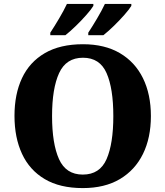

<svg xmlns="http://www.w3.org/2000/svg" viewBox="-20 -951 845 981"><path d="M403 10Q286 10 208.5 -36Q131 -82 92.5 -165Q54 -248 54 -359Q54 -470 92.5 -552Q131 -634 209 -679.5Q287 -725 404 -725Q515 -725 592.5 -679.5Q670 -634 710.5 -551.5Q751 -469 751 -358Q751 -247 710.5 -164.5Q670 -82 592.5 -36Q515 10 403 10ZM403 -59Q490 -59 524.5 -138Q559 -217 559 -358Q559 -499 524.5 -577.5Q490 -656 404 -656Q318 -656 282 -577.5Q246 -499 246 -358Q246 -217 281.5 -138Q317 -59 403 -59ZM431 -784Q452 -816 476 -856.5Q500 -897 516 -931H651V-921Q641 -904 615.5 -875Q590 -846 560.5 -817.5Q531 -789 508 -771H431ZM237 -784Q258 -816 282 -856.5Q306 -897 322 -931H457V-921Q447 -904 421.5 -875Q396 -846 366.5 -817.5Q337 -789 314 -771H237Z"/></svg>

Font: Noto Serif Lao ExtraBold
Style: Regular
Weight: 800
Designer: Monotype Design Team
Foundry: Monotype Imaging Inc.
Version: Version 2.003; ttfautohint (v1.8.4.7-5d5b)